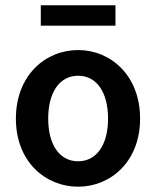

<svg xmlns="http://www.w3.org/2000/svg" viewBox="-20 -693 589 725"><path d="M275 12C397 12 509 -82 509 -245C509 -409 397 -504 275 -504C152 -504 40 -409 40 -245C40 -82 152 12 275 12ZM275 -84C204 -84 162 -148 162 -245C162 -343 204 -407 275 -407C346 -407 388 -343 388 -245C388 -148 346 -84 275 -84ZM134 -596H416V-673H134Z"/></svg>

Font: Source Sans Pro Semibold
Style: Regular
Weight: 600
Designer: Paul D. Hunt
Foundry: Adobe Systems Incorporated
Version: Version 3.006;hotconv 1.0.111;makeotfexe 2.5.65597